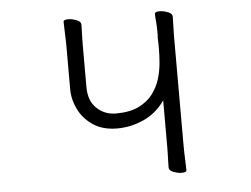

<svg xmlns="http://www.w3.org/2000/svg" viewBox="-51 -772 1102 844"><g transform="rotate(-5 500.0 -350.0)"><path d="M664 -316Q626 -262 569.5 -236.5Q513 -211 453 -211Q389 -211 346.5 -239.5Q304 -268 282.5 -311.5Q261 -355 261 -400V-592Q261 -598 260.5 -619Q260 -640 259 -663.5Q258 -687 258 -698Q258 -708 279 -708Q296 -708 315.5 -700.5Q335 -693 335 -680Q335 -672 334.5 -655.5Q334 -639 333.5 -621.5Q333 -604 333 -592V-404Q333 -343 368 -310Q403 -277 453 -277Q514 -277 553.5 -296.5Q593 -316 616 -347Q639 -378 649.5 -414Q660 -450 662.5 -484Q665 -518 665 -542Q665 -554 665 -566.5Q665 -579 664 -592Q665 -599 665 -605.5Q665 -612 665 -619Q665 -643 663 -664Q661 -685 661 -698Q661 -708 682 -708Q699 -708 718.5 -700.5Q738 -693 738 -680Q738 -672 737.5 -653.5Q737 -635 736.5 -617Q736 -599 736 -592V-109Q736 -100 736.5 -78.5Q737 -57 738 -35.5Q739 -14 739 -2Q739 8 718 8Q701 8 681.5 0.5Q662 -7 662 -20Q662 -28 662.5 -44.5Q663 -61 663.5 -79Q664 -97 664 -109Z"/></g></svg>

Font: QiushuiShotai
Style: Regular
Weight: 600
Designer: Fontworks Inc.
Foundry: Fontworks Inc.
Version: Version 1.250